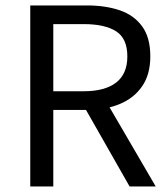

<svg xmlns="http://www.w3.org/2000/svg" viewBox="-20 -676 609 696"><path d="M89.7 0V-656.3H295.2Q362.1 -656.3 413.8 -638.8Q465.6 -621.2 495.2 -580.6Q524.9 -540 524.9 -471.6Q524.9 -406.2 495.2 -363.2Q465.6 -320.2 413.8 -298.8Q362.1 -277.4 295.2 -277.4H173.2V0ZM173.2 -345.2H283.2Q360.2 -345.2 400.9 -376.6Q441.6 -408.1 441.6 -471.6Q441.6 -536.4 400.9 -562.5Q360.2 -588.6 283.2 -588.6H173.2ZM449.8 0 278.8 -300.3 344.2 -343.5 544.5 0Z"/></svg>

Font: Source Sans 3 VF
Style: Regular
Weight: 200
Designer: Paul D. Hunt
Foundry: Adobe
Version: Version 3.046;hotconv 1.0.118;makeotfexe 2.5.65603